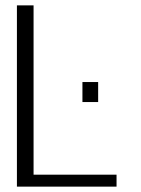

<svg xmlns="http://www.w3.org/2000/svg" viewBox="-20 -695 524 715"><path d="M43 0H414V-44.5H105V-675H43ZM287 -389.5V-315H345.5V-389.5Z"/></svg>

Font: Anybody Light
Style: Regular
Weight: 300
Designer: Tyler Finck
Foundry: Etcetera Type Company
Version: Version 1.111; ttfautohint (v1.8.4)